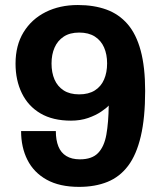

<svg xmlns="http://www.w3.org/2000/svg" viewBox="-20 -718 635 750"><path d="M288.9 12Q212.6 12 162.3 -16.1Q112 -44.1 87.2 -93.3Q62.4 -142.4 62.4 -205.9H198.1Q198.1 -170.8 208.1 -146Q218 -121.3 239.1 -108.5Q260.2 -95.6 292.1 -95.6Q339.4 -95.6 363.2 -120.4Q387.1 -145.1 395.5 -192.3Q403.9 -239.6 404.7 -305.7Q396.4 -296.3 375.5 -282.1Q354.6 -267.8 324.4 -257.2Q294.2 -246.7 257.3 -246.7Q186.2 -246.7 138.1 -275Q90 -303.3 65.4 -353.9Q40.7 -404.5 40.7 -469.4Q40.7 -540.9 72 -592.1Q103.3 -643.2 158.2 -670.8Q213.2 -698.4 284.2 -698.4Q346.7 -698.4 395.6 -680.7Q444.6 -662.9 478.4 -623.8Q512.3 -584.6 529.6 -520.2Q547 -455.8 547 -362.6Q547 -257.9 530 -185.7Q513.1 -113.5 480.4 -70.2Q447.7 -26.9 399.5 -7.4Q351.4 12 288.9 12ZM289.2 -349.4Q325.9 -349.4 350.3 -364.7Q374.6 -380 386.5 -407.4Q398.4 -434.8 398.4 -470.5Q398.4 -505.6 386.5 -532.7Q374.6 -559.8 350.4 -575.3Q326.1 -590.8 289.4 -590.8Q253 -590.8 229 -575Q205 -559.2 193.2 -532.2Q181.3 -505.3 181.3 -470.1Q181.3 -434.4 193 -407.3Q204.8 -380.3 228.8 -364.8Q252.7 -349.4 289.2 -349.4Z"/></svg>

Font: Archivo SemiBold
Style: Regular
Weight: 600
Designer: Hector Gatti
Foundry: Omnibus-Type
Version: Version 2.001